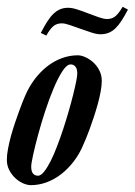

<svg xmlns="http://www.w3.org/2000/svg" viewBox="-72 -539 397 566"><path d="M1 -253.9Q12.7 -282.2 29.8 -304.9Q46.9 -327.6 67.4 -343.5Q87.9 -359.4 110.8 -367.7Q133.8 -376 157.2 -376Q167.5 -376 179.9 -370.4Q192.4 -364.7 203.1 -355Q213.9 -345.2 220.9 -331.3Q228 -317.4 228 -300.8Q228 -286.6 224.6 -268.3Q221.2 -250 215.8 -230.7Q210.4 -211.4 204.1 -192.4Q197.8 -173.3 191.9 -157.5Q186 -141.6 181.4 -130.4Q176.8 -119.1 174.8 -115.2Q163.1 -86.4 146 -64Q128.9 -41.5 108.4 -25.6Q87.9 -9.8 65.2 -1.5Q42.5 6.8 19 6.8Q8.8 6.8 -3.7 1.5Q-16.1 -3.9 -26.9 -13.9Q-37.6 -23.9 -44.7 -37.6Q-51.8 -51.3 -51.8 -67.9Q-51.8 -82.5 -48.3 -100.8Q-44.9 -119.1 -39.6 -138.4Q-34.2 -157.7 -27.8 -176.8Q-21.5 -195.8 -15.6 -211.4Q-9.8 -227.1 -5.4 -238.5Q-1 -250 1 -253.9ZM136.2 -349.1Q125 -349.1 112.1 -329.3Q99.1 -309.6 86.2 -278.8Q73.2 -248 61.3 -211.7Q49.3 -175.3 40.3 -141.6Q31.2 -107.9 25.6 -82.3Q20 -56.6 20 -47.9Q20 -33.7 25.4 -27.3Q30.8 -21 40 -21Q48.3 -21 57.6 -32.5Q66.9 -43.9 76.7 -63Q86.4 -82 95.9 -106.9Q105.5 -131.8 114.3 -158.4Q123 -185.1 130.6 -211.4Q138.2 -237.8 143.8 -260.3Q149.4 -282.7 152.6 -299.1Q155.8 -315.4 155.8 -321.8Q155.8 -335.9 150.4 -342.5Q145 -349.1 136.2 -349.1ZM305.2 -510.7Q295.4 -492.2 286.6 -478.5Q277.8 -464.8 268.6 -455.8Q259.3 -446.8 248.5 -442.4Q237.8 -438 224.1 -438Q213.4 -438 197.5 -443.1Q181.6 -448.2 165.3 -454.1Q148.9 -460 134 -465.1Q119.1 -470.2 110.4 -470.2Q94.7 -470.2 84.7 -461.4Q74.7 -452.6 64.5 -434.1L48.3 -441.9Q58.1 -460.9 66.9 -474.9Q75.7 -488.8 85 -497.8Q94.2 -506.8 105 -511.5Q115.7 -516.1 129.4 -516.1Q140.1 -516.1 156 -511Q171.9 -505.9 188.2 -499.5Q204.6 -493.2 219.5 -488Q234.4 -482.9 243.2 -482.9Q258.8 -482.9 268.8 -491.7Q278.8 -500.5 289.6 -519L305.2 -510.7Z"/></svg>

Font: Romanesco
Style: Regular
Weight: 400
Designer: Astigmatic (AOETI)
Foundry: Astigmatic (AOETI)
Version: Version 1.000